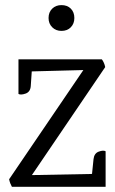

<svg xmlns="http://www.w3.org/2000/svg" viewBox="-20 -717 440 737"><path d="M50.9 -489.2H370.8Q374.9 -484.6 378.5 -476.3Q382.2 -468.1 383.8 -459.4L102.4 -44.9L333.2 -49.3L339 -106Q341.5 -128.7 359.1 -135Q376.8 -141.4 385.4 -136.4V0H25.7Q22.3 -6.1 19.4 -13.4Q16.6 -20.7 15 -28.9L300 -448.1L101.9 -442.9L98.1 -386.7Q96.5 -364.1 78.1 -357.7Q59.7 -351.4 50.9 -356.4ZM215.9 -598.4Q194.4 -598.4 180.4 -612.4Q166.4 -626.4 166.4 -647.9Q166.4 -670.2 180.4 -683.8Q194.4 -697.4 215.9 -697.4Q238.5 -697.4 251.9 -683.8Q265.4 -670.2 265.4 -647.9Q265.4 -626.4 251.9 -612.4Q238.5 -598.4 215.9 -598.4Z"/></svg>

Font: Karma Variable Light
Style: Regular
Weight: 300
Designer: Joana Correia
Foundry: Indian Type Foundry
Version: Version 3.000